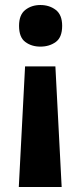

<svg xmlns="http://www.w3.org/2000/svg" viewBox="-20 -576 322 766"><path d="M228 -473Q228 -427 202.5 -408.5Q177 -390 141 -390Q106 -390 81 -408.5Q56 -427 56 -473Q56 -517 81 -536.5Q106 -556 141 -556Q177 -556 202.5 -536.5Q228 -517 228 -473ZM80 -311H201L226 170H55Z"/></svg>

Font: Noto Sans Thai Looped
Style: Bold
Weight: 700
Designer: Sasikarn Vongin, Ben Mitchell
Foundry: The Fontpad Ltd
Version: Version 1.001; ttfautohint (v1.8.4.7-5d5b)